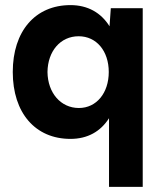

<svg xmlns="http://www.w3.org/2000/svg" viewBox="-20 -532 632 752"><path d="M407 200H539V-500H414L409 -429C376 -482 324 -512 256 -512C118 -512 30 -410 30 -250C30 -90 118 12 256 12C323 12 374 -17 407 -69ZM289 -109C218 -109 167 -168 166 -250C167 -332 217 -390 288 -390C358 -390 406 -332 406 -250C406 -168 358 -109 289 -109Z"/></svg>

Font: HB Figtree Prototype
Style: Bold
Weight: 700
Designer: Alfredo Marco Pradil
Foundry: Hanken Design Co.®
Version: Version 1.002;Glyphs 3.2 (3228)